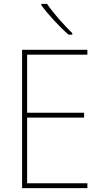

<svg xmlns="http://www.w3.org/2000/svg" viewBox="-20 -1022 528 991"><path d="M431 -51H94V-765H431V-740H120V-440H414V-415H120V-76H431ZM223 -1002Q247 -966 284 -924Q321 -882 353 -851V-843H334Q298 -874 258.5 -917Q219 -960 193 -995V-1002Z"/></svg>

Font: Noto Sans Tamil UI SemiCondensed Thin
Style: Regular
Weight: 100
Width: 4
Designer: Jelle Bosma - Monotype Design Team
Foundry: Monotype Imaging Inc.
Version: Version 2.004; ttfautohint (v1.8.4.7-5d5b)